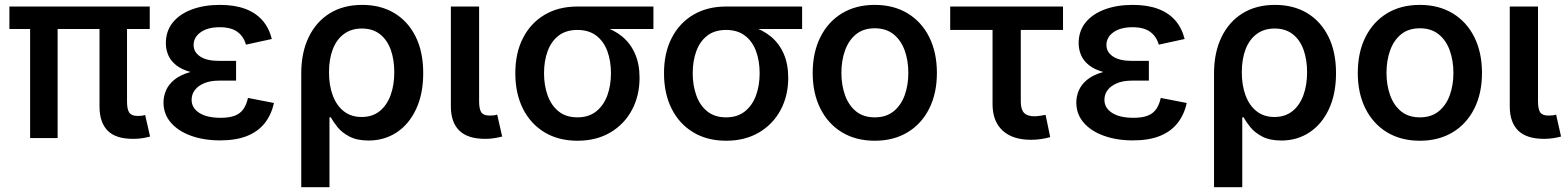

<svg xmlns="http://www.w3.org/2000/svg" viewBox="-20 -573 6509 797"><path d="M532.2 3.4Q460 3.4 426.5 -31Q393.1 -65.4 393.1 -131.3V-516.1H507.3V-151.4Q507.3 -119.1 516.6 -105.5Q525.9 -91.8 550.3 -91.8Q563.5 -91.8 570.3 -92.8Q577.1 -93.8 582.5 -95.7L603 -6.3Q592.3 -2.9 573.7 0.2Q555.2 3.4 532.2 3.4ZM105 0V-516.1H219.2V0ZM19 -452.6V-545.9H601.6V-452.6Z M893.6 9.8Q826.7 9.8 773.4 -9.3Q720.2 -28.3 689.5 -63.7Q658.7 -99.1 658.7 -147.9Q658.7 -173.3 669.2 -197.8Q679.7 -222.2 703.6 -241.9Q727.5 -261.7 768.1 -273.4Q808.6 -285.2 868.2 -285.2H960V-238.3H889.2Q853.5 -238.3 828.1 -227.8Q802.7 -217.3 789.1 -199.5Q775.4 -181.6 775.4 -158.7Q775.4 -125 807.1 -104.5Q838.9 -84 896 -84Q932.6 -84 955.3 -93Q978 -102.1 990.7 -120.6Q1003.4 -139.2 1009.3 -166.5L1117.2 -145.5Q1106.4 -96.7 1078.9 -61.8Q1051.3 -26.9 1005.4 -8.5Q959.5 9.8 893.6 9.8ZM868.2 -263.2Q811 -263.2 772.5 -273.7Q733.9 -284.2 710.9 -302.7Q688 -321.3 678.2 -344.7Q668.5 -368.2 668.5 -393.6Q668.5 -444.3 697.3 -479.7Q726.1 -515.1 776.9 -533.9Q827.6 -552.7 892.6 -552.7Q953.6 -552.7 997.6 -536.4Q1041.5 -520 1069.1 -488.8Q1096.7 -457.5 1108.4 -411.1L1001 -387.7Q991.7 -421.4 965.6 -440.7Q939.5 -460 892.1 -460Q841.8 -460 812.7 -439Q783.7 -418 783.7 -386.2Q783.7 -356.9 810.8 -338.6Q837.9 -320.3 889.2 -320.3H960V-263.2Z M1230.5 204.1V-268.6Q1230.5 -354.5 1261.2 -418.5Q1292 -482.4 1348.6 -517.6Q1405.3 -552.7 1483.4 -552.7Q1560.1 -552.7 1616.7 -518.8Q1673.3 -484.9 1705.1 -421.4Q1736.8 -357.9 1736.8 -269.5Q1736.8 -183.6 1707.5 -120.6Q1678.2 -57.6 1627 -23.7Q1575.7 10.3 1510.3 10.3Q1461.9 10.3 1430.7 -6.1Q1399.4 -22.5 1381.3 -44.9Q1363.3 -67.4 1353.5 -85.9H1347.7V204.1ZM1481 -87.4Q1525.9 -87.4 1555.9 -111.6Q1585.9 -135.7 1601.3 -177.7Q1616.7 -219.7 1616.7 -272.9Q1616.7 -325.2 1602.1 -366.2Q1587.4 -407.2 1557.4 -430.9Q1527.3 -454.6 1481.9 -454.6Q1438.5 -454.6 1408 -432.1Q1377.4 -409.7 1361.6 -368.9Q1345.7 -328.1 1345.7 -272.9Q1345.7 -218.8 1361.3 -176.8Q1377 -134.8 1407.2 -111.1Q1437.5 -87.4 1481 -87.4Z M1994.1 3.4Q1921.4 3.4 1886.5 -31Q1851.6 -65.4 1851.6 -131.3V-545.9H1968.8V-152.3Q1968.8 -120.6 1977.8 -106.9Q1986.8 -93.3 2011.7 -93.3Q2024.4 -93.3 2031.2 -94.2Q2038.1 -95.2 2043.9 -97.2L2064.5 -6.3Q2052.7 -2.9 2033.9 0.2Q2015.1 3.4 1994.1 3.4Z M2377 11.2Q2298.3 11.2 2240.2 -23.9Q2182.1 -59.1 2150.6 -122.1Q2119.1 -185.1 2119.1 -269Q2119.1 -353 2150.9 -415Q2182.6 -477.1 2240.5 -511.5Q2298.3 -545.9 2377 -545.9H2692.4V-452.6H2453.6L2377 -448.7Q2329.6 -448.7 2299.1 -425.3Q2268.6 -401.9 2253.4 -361.1Q2238.3 -320.3 2238.3 -269Q2238.3 -218.3 2253.4 -176.5Q2268.6 -134.8 2299.1 -110.4Q2329.6 -85.9 2377 -85.9Q2423.8 -85.9 2454.8 -110.6Q2485.8 -135.3 2501 -176.8Q2516.1 -218.3 2516.1 -269Q2516.1 -320.3 2501 -361.1Q2485.8 -401.9 2454.8 -425.3Q2423.8 -448.7 2377 -448.7V-477.5Q2434.6 -477.5 2481.9 -463.4Q2529.3 -449.2 2563.5 -420.7Q2597.7 -392.1 2616.2 -349.4Q2634.8 -306.6 2634.8 -250Q2634.8 -175.3 2603 -116.2Q2571.3 -57.1 2513.2 -22.9Q2455.1 11.2 2377 11.2Z M2994.1 11.2Q2915.5 11.2 2857.4 -23.9Q2799.3 -59.1 2767.8 -122.1Q2736.3 -185.1 2736.3 -269Q2736.3 -353 2768.1 -415Q2799.8 -477.1 2857.7 -511.5Q2915.5 -545.9 2994.1 -545.9H3309.6V-452.6H3070.8L2994.1 -448.7Q2946.8 -448.7 2916.3 -425.3Q2885.7 -401.9 2870.6 -361.1Q2855.5 -320.3 2855.5 -269Q2855.5 -218.3 2870.6 -176.5Q2885.7 -134.8 2916.3 -110.4Q2946.8 -85.9 2994.1 -85.9Q3041 -85.9 3072 -110.6Q3103 -135.3 3118.2 -176.8Q3133.3 -218.3 3133.3 -269Q3133.3 -320.3 3118.2 -361.1Q3103 -401.9 3072 -425.3Q3041 -448.7 2994.1 -448.7V-477.5Q3051.8 -477.5 3099.1 -463.4Q3146.5 -449.2 3180.7 -420.7Q3214.8 -392.1 3233.4 -349.4Q3252 -306.6 3252 -250Q3252 -175.3 3220.2 -116.2Q3188.5 -57.1 3130.4 -22.9Q3072.3 11.2 2994.1 11.2Z M3611.3 11.2Q3532.7 11.2 3474.9 -23.9Q3417 -59.1 3385.3 -122.6Q3353.5 -186 3353.5 -270Q3353.5 -355 3385.3 -418.7Q3417 -482.4 3474.9 -517.6Q3532.7 -552.7 3611.3 -552.7Q3689.5 -552.7 3747.6 -517.6Q3805.7 -482.4 3837.4 -418.7Q3869.1 -355 3869.1 -270Q3869.1 -186 3837.4 -122.6Q3805.7 -59.1 3747.6 -23.9Q3689.5 11.2 3611.3 11.2ZM3611.3 -85.9Q3658.2 -85.9 3689.2 -110.8Q3720.2 -135.7 3735.4 -177.7Q3750.5 -219.7 3750.5 -270.5Q3750.5 -321.3 3735.4 -363.5Q3720.2 -405.8 3689.2 -430.7Q3658.2 -455.6 3611.3 -455.6Q3564 -455.6 3533.4 -430.7Q3502.9 -405.8 3487.8 -363.8Q3472.7 -321.8 3472.7 -270.5Q3472.7 -219.7 3487.8 -177.7Q3502.9 -135.7 3533.4 -110.8Q3564 -85.9 3611.3 -85.9Z M4259.8 7.3Q4183.1 7.3 4141.6 -31.2Q4100.1 -69.8 4100.1 -140.6V-448.7H3924.3V-545.9H4392.6V-448.7H4217.3V-150.9Q4217.3 -119.1 4230.7 -104.7Q4244.1 -90.3 4274.4 -90.3Q4283.2 -90.3 4297.1 -92.3Q4311 -94.2 4320.3 -96.2L4339.4 -3.9Q4321.3 1.5 4300.5 4.4Q4279.8 7.3 4259.8 7.3Z M4682.6 9.8Q4615.7 9.8 4562.5 -9.3Q4509.3 -28.3 4478.5 -63.7Q4447.8 -99.1 4447.8 -147.9Q4447.8 -173.3 4458.3 -197.8Q4468.8 -222.2 4492.7 -241.9Q4516.6 -261.7 4557.1 -273.4Q4597.7 -285.2 4657.2 -285.2H4749V-238.3H4678.2Q4642.6 -238.3 4617.2 -227.8Q4591.8 -217.3 4578.1 -199.5Q4564.5 -181.6 4564.5 -158.7Q4564.5 -125 4596.2 -104.5Q4627.9 -84 4685.1 -84Q4721.7 -84 4744.4 -93Q4767.1 -102.1 4779.8 -120.6Q4792.5 -139.2 4798.3 -166.5L4906.2 -145.5Q4895.5 -96.7 4867.9 -61.8Q4840.3 -26.9 4794.4 -8.5Q4748.5 9.8 4682.6 9.8ZM4657.2 -263.2Q4600.1 -263.2 4561.5 -273.7Q4522.9 -284.2 4500 -302.7Q4477.1 -321.3 4467.3 -344.7Q4457.5 -368.2 4457.5 -393.6Q4457.5 -444.3 4486.3 -479.7Q4515.1 -515.1 4565.9 -533.9Q4616.7 -552.7 4681.6 -552.7Q4742.7 -552.7 4786.6 -536.4Q4830.6 -520 4858.2 -488.8Q4885.7 -457.5 4897.5 -411.1L4790 -387.7Q4780.8 -421.4 4754.6 -440.7Q4728.5 -460 4681.2 -460Q4630.9 -460 4601.8 -439Q4572.8 -418 4572.8 -386.2Q4572.8 -356.9 4599.9 -338.6Q4627 -320.3 4678.2 -320.3H4749V-263.2Z M5019.5 204.1V-268.6Q5019.5 -354.5 5050.3 -418.5Q5081.1 -482.4 5137.7 -517.6Q5194.3 -552.7 5272.5 -552.7Q5349.1 -552.7 5405.8 -518.8Q5462.4 -484.9 5494.1 -421.4Q5525.9 -357.9 5525.9 -269.5Q5525.9 -183.6 5496.6 -120.6Q5467.3 -57.6 5416 -23.7Q5364.7 10.3 5299.3 10.3Q5251 10.3 5219.7 -6.1Q5188.5 -22.5 5170.4 -44.9Q5152.3 -67.4 5142.6 -85.9H5136.7V204.1ZM5270 -87.4Q5314.9 -87.4 5345 -111.6Q5375 -135.7 5390.4 -177.7Q5405.8 -219.7 5405.8 -272.9Q5405.8 -325.2 5391.1 -366.2Q5376.5 -407.2 5346.4 -430.9Q5316.4 -454.6 5271 -454.6Q5227.5 -454.6 5197 -432.1Q5166.5 -409.7 5150.6 -368.9Q5134.8 -328.1 5134.8 -272.9Q5134.8 -218.8 5150.4 -176.8Q5166 -134.8 5196.3 -111.1Q5226.6 -87.4 5270 -87.4Z M5874 11.2Q5795.4 11.2 5737.5 -23.9Q5679.7 -59.1 5647.9 -122.6Q5616.2 -186 5616.2 -270Q5616.2 -355 5647.9 -418.7Q5679.7 -482.4 5737.5 -517.6Q5795.4 -552.7 5874 -552.7Q5952.1 -552.7 6010.3 -517.6Q6068.4 -482.4 6100.1 -418.7Q6131.8 -355 6131.8 -270Q6131.8 -186 6100.1 -122.6Q6068.4 -59.1 6010.3 -23.9Q5952.1 11.2 5874 11.2ZM5874 -85.9Q5920.9 -85.9 5951.9 -110.8Q5982.9 -135.7 5998 -177.7Q6013.2 -219.7 6013.2 -270.5Q6013.2 -321.3 5998 -363.5Q5982.9 -405.8 5951.9 -430.7Q5920.9 -455.6 5874 -455.6Q5826.7 -455.6 5796.1 -430.7Q5765.6 -405.8 5750.5 -363.8Q5735.4 -321.8 5735.4 -270.5Q5735.4 -219.7 5750.5 -177.7Q5765.6 -135.7 5796.1 -110.8Q5826.7 -85.9 5874 -85.9Z M6389.6 3.4Q6316.9 3.4 6282 -31Q6247.1 -65.4 6247.1 -131.3V-545.9H6364.3V-152.3Q6364.3 -120.6 6373.3 -106.9Q6382.3 -93.3 6407.2 -93.3Q6419.9 -93.3 6426.8 -94.2Q6433.6 -95.2 6439.5 -97.2L6460 -6.3Q6448.2 -2.9 6429.4 0.2Q6410.6 3.4 6389.6 3.4Z"/></svg>

Font: Inter Cardless
Style: Medium
Weight: 500
Designer: Rasmus Andersson
Foundry: rsms
Version: Version 4.001;git-9221beed3